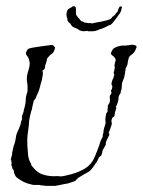

<svg xmlns="http://www.w3.org/2000/svg" viewBox="-20 -596 466 627"><path d="M141 11Q136 11 131.5 11Q127 11 123 10Q115 10 109 8H99Q96 8 92 8Q88 8 85 7Q73 5 57 -2Q39 -12 33 -18Q31 -20 29.5 -23.5Q28 -27 26 -31Q26 -40 21 -45Q19 -48 20 -49Q20 -52 18 -54Q16 -59 18 -61Q18 -62 18 -64Q18 -66 17 -68Q18 -70 17.5 -70.5Q17 -71 17 -72Q15 -72 15 -74L17 -82Q17 -86 19 -88Q19 -90 19.5 -93Q20 -96 20 -100Q22 -104 22 -107Q22 -110 23 -112Q24 -117 25 -120.5Q26 -124 27 -125Q28 -128 30 -136L33 -154Q34 -159 36.5 -164Q39 -169 41 -174Q49 -192 49 -200Q51 -205 52 -206Q51 -214 52 -218L56 -228Q58 -234 58 -238Q63 -252 64 -268Q64 -282 69 -294Q70 -298 70 -303Q70 -308 70 -313Q70 -322 68 -330Q66 -347 73 -367Q75 -373 76 -378.5Q77 -384 77 -388Q77 -392 76.5 -394.5Q76 -397 75 -400Q74 -407 68 -414Q62 -421 67 -429Q70 -437 77 -438Q78 -439 90 -441Q97 -442 103 -443Q109 -444 116 -445L140 -448Q152 -450 154 -448Q155 -446 160 -441Q157 -425 149 -420Q142 -416 134 -405Q133 -403 133 -400.5Q133 -398 132 -396L129 -386Q128 -384 127.5 -382Q127 -380 127 -378Q127 -374 125 -370L122 -368Q122 -367 120 -367Q118 -364 120 -359Q120 -357 120 -354Q120 -351 119 -349Q118 -336 113 -322Q111 -315 109.5 -308.5Q108 -302 105 -295L99 -282Q98 -278 96 -274.5Q94 -271 90 -267Q89 -262 88 -257.5Q87 -253 86 -249Q85 -245 84.5 -241Q84 -237 82 -233Q80 -225 78 -217Q76 -209 75 -201Q75 -191 72 -170Q69 -151 69 -139Q69 -128 69.5 -118Q70 -108 71 -100Q71 -81 79 -65Q81 -64 82 -59Q82 -56 84 -54Q104 -29 124 -25Q144 -19 168 -21Q170 -21 172.5 -20.5Q175 -20 178 -20Q181 -20 184.5 -20.5Q188 -21 192 -22L213 -27Q227 -31 238.5 -36Q250 -41 258 -46Q279 -59 289 -83L296 -100L302 -116Q303 -118 304 -120.5Q305 -123 305 -126Q307 -129 307 -131Q307 -133 308 -134Q310 -140 311 -141Q311 -142 315 -148Q315 -150 315.5 -152.5Q316 -155 316 -158Q318 -162 318 -164.5Q318 -167 318 -169Q319 -171 319 -173Q319 -175 320 -178L323 -187Q326 -195 324 -204Q324 -208 324.5 -212Q325 -216 326 -220Q326 -225 328 -227L332 -233Q330 -236 332 -244Q331 -247 333 -253L338 -261Q339 -265 339 -271Q339 -276 338.5 -278.5Q338 -281 339 -284L342 -288Q343 -289 343 -290Q343 -291 344 -292Q344 -296 343 -297Q343 -300 342 -302Q346 -303 346 -308Q348 -313 346 -316Q344 -320 344 -321Q344 -325 345 -328Q346 -330 346.5 -333Q347 -336 349 -338Q349 -340 350.5 -342.5Q352 -345 352 -349Q355 -353 353 -353Q352 -354 352 -355Q352 -357 351 -358Q352 -360 352 -361.5Q352 -363 353 -365Q353 -368 355 -374Q355 -378 354 -380Q353 -383 355 -388Q355 -392 356 -393L358 -400Q357 -406 352 -411Q345 -415 342 -421Q346 -435 353 -439Q357 -441 361 -443Q365 -445 369 -445Q374 -447 378.5 -447Q383 -447 388 -447Q399 -448 401.5 -448.5Q404 -449 409 -450Q413 -450 416 -449.5Q419 -449 422 -448Q429 -445 424 -437Q420 -426 414 -421Q410 -418 406.5 -415Q403 -412 401 -409L398 -397Q397 -394 397 -391Q397 -388 396 -385Q395 -381 393.5 -379Q392 -377 392 -375Q390 -373 390 -370Q390 -366 389 -363Q389 -361 388.5 -358Q388 -355 387 -351Q387 -346 382 -334Q378 -326 378 -318Q378 -314 377.5 -310.5Q377 -307 377 -305Q376 -303 375.5 -300.5Q375 -298 374 -296Q376 -294 371 -288Q367 -281 367 -278V-275Q367 -270 366 -267Q365 -262 363.5 -258.5Q362 -255 361 -252Q357 -247 359 -245Q361 -243 359 -240L356 -231Q355 -229 355 -226.5Q355 -224 354 -222Q354 -221 355 -221Q356 -221 354 -219Q354 -217 352 -215Q347 -213 347 -211Q343 -204 344 -199Q345 -198 345 -194Q345 -188 343 -184L339 -173Q339 -170 335 -164Q335 -161 337 -159Q337 -155 336 -153Q335 -151 333 -147.5Q331 -144 329 -139Q324 -130 326 -125Q324 -120 321 -115L316 -107Q314 -101 314 -99Q314 -97 311 -89L307 -85Q306 -85 303 -82Q302 -80 301 -77.5Q300 -75 299 -73Q298 -70 296 -67Q294 -64 292 -62Q281 -44 271 -36Q264 -32 256 -27.5Q248 -23 240 -18Q237 -17 232 -12Q227 -5 223 -4Q218 -2 212.5 -0.5Q207 1 202 3Q197 4 190.5 5Q184 6 176 8L160 11ZM253 -494Q246 -494 240 -497Q232 -503 224 -505.5Q216 -508 212 -515Q210 -519 208 -520.5Q206 -522 203 -524Q203 -526 202 -527Q201 -528 201 -528Q201 -529 200.5 -529.5Q200 -530 200 -530Q200 -529 200 -534Q200 -539 199 -537Q198 -538 198 -542Q197 -544 197 -548Q197 -564 206.5 -568.5Q216 -573 217 -575Q219 -575 221.5 -575.5Q224 -576 225 -574Q228 -573 228 -568Q228 -560 228 -554.5Q228 -549 229 -547Q233 -541 236 -538L245 -527Q246 -527 250.5 -525.5Q255 -524 255 -523Q255 -522 258 -522L267 -521Q269 -520 272 -520.5Q275 -521 279 -520Q281 -519 283.5 -520Q286 -521 287 -521L297 -523L309 -525L326 -529Q339 -532 342 -535Q344 -536 345 -538.5Q346 -541 350 -543Q350 -544 354 -546Q358 -550 358 -552Q360 -554 361.5 -555.5Q363 -557 364 -558Q365 -563 367.5 -568.5Q370 -574 372 -575Q380 -575 378.5 -572Q377 -569 377 -569Q377 -561 371 -552L366 -545Q364 -542 356 -531.5Q348 -521 346 -519Q343 -515 337 -513.5Q331 -512 328 -509Q327 -509 320 -505.5Q313 -502 308 -501Q303 -500 301.5 -498.5Q300 -497 297 -497Q291 -494 283 -494H268Q267 -494 267 -494.5Q267 -495 264 -495Q263 -495 260 -494.5Q257 -494 253 -494Z"/></svg>

Font: Estonia
Style: Regular
Weight: 400
Designer: Robert E. Leuschke
Foundry: Robert E. Leuschke
Version: Version 1.014; ttfautohint (v1.8.3)